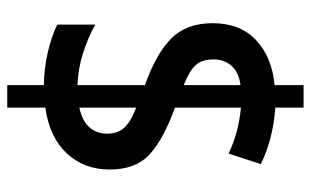

<svg xmlns="http://www.w3.org/2000/svg" viewBox="-184 -616 858 530"><g transform="rotate(90 245.0 -351.0)"><path d="M215 -43Q167 -44 124 -54Q81 -64 48 -80V-185Q81 -166 126 -151.5Q171 -137 215 -136V-322Q128 -353 86 -395Q44 -437 44 -509Q44 -585 91 -629Q138 -673 215 -680V-760H277V-682Q320 -679 359 -669Q398 -659 433 -642L404 -553Q375 -567 343 -575.5Q311 -584 277 -587V-405Q363 -374 405.5 -335.5Q448 -297 448 -225Q448 -155 404 -107Q360 -59 277 -47V58H215ZM215 -586Q179 -581 161.5 -561Q144 -541 144 -511Q144 -480 159.5 -462.5Q175 -445 215 -429ZM277 -141Q314 -149 331.5 -169Q349 -189 349 -218Q349 -247 332.5 -265Q316 -283 277 -298Z"/></g></svg>

Font: Noto Sans Georgian Condensed SemiBold
Style: Regular
Weight: 600
Width: 3
Designer: Monotype Design Team, Akaki Razmadze
Foundry: Google LLC
Version: Version 2.005; ttfautohint (v1.8.4.7-5d5b)